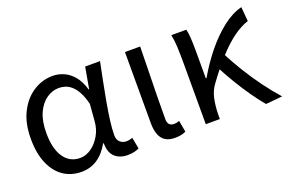

<svg xmlns="http://www.w3.org/2000/svg" viewBox="-79 -818 1636 1093"><g transform="rotate(-20 739.5 -272.0)"><path d="M260.5 13.4Q198.8 13.4 151.9 -18.1Q104.9 -49.7 78.3 -111.5Q51.6 -173.3 51.6 -262.3Q51.6 -355.7 85 -421.4Q118.3 -487.2 172.8 -522Q227.2 -556.8 289.6 -556.8Q324 -556.8 356.6 -542.7Q389.1 -528.7 415.6 -497.4Q442 -466 457 -414.2H460.1L483.2 -543.4H573.2Q562.2 -489.9 550.5 -431.1Q538.7 -372.4 528.4 -314.9Q518.1 -257.4 511.5 -206.8Q505 -156.3 505 -119.2Q505 -91.6 520.5 -77.3Q536 -62.9 558.7 -62.9Q568 -62.9 578.1 -65Q588.2 -67.1 596.3 -70.5L609.4 -1.1Q598.3 4.4 581 8.9Q563.8 13.4 539.7 13.4Q491.6 13.4 462.4 -13.5Q433.2 -40.4 433.3 -96.9H429.5Q366.8 13.4 260.5 13.4ZM279.1 -63.7Q315.3 -63.7 347.5 -86.5Q379.8 -109.3 402 -147.7Q424.1 -186.1 427.3 -232.1L435.5 -334.6Q424.5 -379.2 409 -407.7Q393.5 -436.2 375.3 -452.1Q357.1 -468.1 337.7 -474.1Q318.3 -480.1 299.5 -480.1Q260.2 -480.1 224.9 -455.7Q189.6 -431.4 167.7 -383.3Q145.8 -335.1 145.8 -263Q145.8 -168 181.2 -115.8Q216.7 -63.7 279.1 -63.7Z M827.3 13.4Q789.9 13.4 767.5 -1.2Q745 -15.9 734.6 -44.1Q724.1 -72.3 724.1 -112.4V-543.4H816.3Q815.5 -469.8 813.5 -393.9Q811.6 -318 810.5 -244.8Q809.4 -171.5 809.4 -105.8Q809.4 -83.3 819.6 -73.1Q829.7 -62.9 847.4 -62.9Q855 -62.9 862.9 -64.4Q870.8 -65.9 880 -69.3L892.4 0.1Q880.8 5.7 865.7 9.5Q850.6 13.4 827.3 13.4Z M1016.1 0V-394.4Q1016.1 -427.2 1014.3 -466.9Q1012.6 -506.5 1005.2 -543.4H1095.8Q1101.6 -521.5 1103.6 -486.8Q1105.6 -452.1 1105.6 -416V-245.6H1110Q1153.2 -320.6 1206.2 -385.9Q1259.2 -451.2 1317.7 -496.9Q1376.2 -542.7 1434.1 -556.8L1441.6 -470.1Q1396.6 -455.6 1349.2 -420.9Q1301.9 -386.1 1251.8 -331.2Q1201.6 -276.2 1146.4 -200.1Q1121.7 -167.5 1112.1 -124.6Q1102.6 -81.7 1101.4 -28.3V0ZM1377.9 9.3Q1347.7 -26 1314.3 -73.6Q1281 -121.2 1248.7 -174.8Q1216.3 -228.5 1189.7 -280.6L1250 -337.7Q1277.2 -284.1 1314.5 -223.2Q1351.8 -162.2 1394.6 -104.1Q1437.4 -46 1478.8 0Z"/></g></svg>

Font: Noto Sans JP
Style: Regular
Weight: 100
Designer: Ryoko NISHIZUKA 西塚涼子 (kana, bopomofo & ideographs); Paul D. Hunt (Latin, Greek & Cyrillic); Sandoll Communications 산돌커뮤니
Foundry: Adobe
Version: Version 2.004;hotconv 1.0.118;makeotfexe 2.5.65603